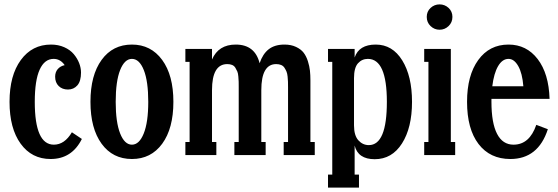

<svg xmlns="http://www.w3.org/2000/svg" viewBox="-20 -714 2568 884"><path d="M311 -105 356.9 -74.2Q311 18.1 212.9 18.1Q126 18.1 75 -52.5Q23.9 -123 23.9 -245.1Q23.9 -366.7 75.9 -437.7Q127.9 -508.8 214.8 -508.8Q248.5 -508.8 275.9 -496.6Q303.2 -484.4 319.6 -464.8Q335.9 -445.3 344.5 -423.3Q353 -401.4 353 -379.9Q353 -340.3 336.2 -321Q319.3 -301.8 293 -301.8Q266.6 -301.8 250.2 -317.9Q233.9 -334 233.9 -360.8Q233.9 -381.8 245.8 -395.8Q257.8 -409.7 277.8 -414.1Q257.8 -442.9 227.1 -442.9Q185.1 -442.9 162.6 -393.3Q140.1 -343.8 140.1 -245.1Q140.1 -47.9 228 -47.9Q277.3 -47.9 311 -105Z M587.4 18.1Q499 18.1 447.8 -52.2Q396.5 -122.6 396.5 -245.1Q396.5 -367.7 447.8 -438.2Q499 -508.8 587.4 -508.8Q674.8 -508.8 726.6 -438.2Q778.3 -367.7 778.3 -245.1Q778.3 -122.6 726.8 -52.2Q675.3 18.1 587.4 18.1ZM662.6 -245.1Q662.6 -339.8 642.1 -391.4Q621.6 -442.9 587.4 -442.9Q553.7 -442.9 533.2 -391.6Q512.7 -340.3 512.7 -245.1Q512.7 -150.9 533.2 -99.4Q553.7 -47.9 587.4 -47.9Q621.1 -47.9 641.8 -99.4Q662.6 -150.9 662.6 -245.1Z M1409.2 -344.2V-60.1H1429.2V0H1286.1V-60.1H1306.2V-312Q1306.2 -328.6 1305.9 -337.6Q1305.7 -346.7 1304.2 -361.3Q1302.7 -376 1299.1 -384.5Q1295.4 -393.1 1289.8 -401.9Q1284.2 -410.6 1274.4 -414.8Q1264.6 -418.9 1251.5 -418.9Q1183.1 -418.9 1183.1 -298.8V-60.1H1203.1V0H1059.1V-60.1H1079.1V-312Q1079.1 -329.1 1078.9 -337.6Q1078.6 -346.2 1077.4 -361.3Q1076.2 -376.5 1072.8 -384.5Q1069.3 -392.6 1063.7 -401.9Q1058.1 -411.1 1048.6 -415Q1039.1 -418.9 1026.4 -418.9Q956.1 -418.9 956.1 -298.8V-60.1H976.1V0H833.5V-60.1H853V-429.2H833.5V-488.8H956.1V-439.9Q985.8 -508.8 1065.4 -508.8Q1153.8 -508.8 1175.3 -422.9Q1189.5 -465.3 1217 -487.1Q1244.6 -508.8 1290 -508.8Q1320.3 -508.8 1343 -498Q1365.7 -487.3 1377.9 -471.4Q1390.1 -455.6 1397.5 -432.4Q1404.8 -409.2 1407 -388.9Q1409.2 -368.7 1409.2 -344.2Z M1632.8 149.9H1490.2V89.8H1509.8V-429.2H1490.2V-488.8H1612.8V-449.2Q1632.8 -508.8 1710 -508.8Q1787.1 -508.8 1832 -436Q1877 -363.3 1877 -245.1Q1877 -126 1830.8 -53.5Q1784.7 19 1705.1 19Q1628.4 19 1612.8 -43.9V89.8H1632.8ZM1678.2 -45.9Q1761.2 -45.9 1761.2 -245.1Q1761.2 -442.9 1673.8 -442.9Q1646.5 -442.9 1628.2 -422.6Q1609.9 -402.3 1609.9 -354V-137.2Q1609.9 -90.3 1629.9 -68.1Q1649.9 -45.9 1678.2 -45.9Z M1944.8 -636.2Q1944.8 -661.1 1962.4 -677.5Q1980 -693.8 2003.9 -693.8Q2027.8 -693.8 2045.4 -677.5Q2063 -661.1 2063 -636.2Q2063 -610.8 2045.4 -594Q2027.8 -577.1 2003.9 -577.1Q1980 -577.1 1962.4 -594Q1944.8 -610.8 1944.8 -636.2ZM2075.7 0H1933.1V-60.1H1952.6V-429.2H1933.1V-488.8H2055.7V-60.1H2075.7Z M2344.2 -47.9Q2418 -47.9 2449.2 -139.2L2502.4 -119.1Q2458 18.1 2329.6 18.1Q2236.3 18.1 2183.3 -51Q2130.4 -120.1 2130.4 -245.1Q2130.4 -366.7 2181.9 -437.7Q2233.4 -508.8 2321.3 -508.8Q2404.3 -508.8 2455.6 -441.9Q2506.8 -375 2510.3 -258.8H2242.7V-245.1Q2242.7 -147.5 2268.6 -97.7Q2294.4 -47.9 2344.2 -47.9ZM2321.3 -442.9Q2293 -442.9 2273.4 -409.7Q2253.9 -376.5 2246.6 -316.9H2389.6Q2384.8 -377 2366 -409.9Q2347.2 -442.9 2321.3 -442.9Z"/></svg>

Font: Margherita Bold
Style: Regular
Weight: 700
Designer: James Puckett
Foundry: Dunwich Type Founders
Version: Version 1.008;hotconv 1.0.109;makeotfexe 2.5.65596